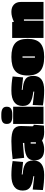

<svg xmlns="http://www.w3.org/2000/svg" viewBox="1100 -1785 695 2935"><g transform="rotate(-90 1447.5 -317.5)"><path d="M453 -472 439 -312 248 -333V-319Q305 -314 341.5 -305.5Q378 -297 407 -279Q462 -245 462 -154Q462 10 243 10Q127 10 10 -9L17 -165L222 -141V-155Q166 -163 130.5 -172Q95 -181 63 -198Q2 -232 2 -318Q2 -404 61.5 -447.5Q121 -491 235 -491Q349 -491 453 -472Z M989 -346 984 -174Q984 -150 1009 -150L995 6Q935 10 899 10Q809 10 769 -21H764Q704 10 632 10Q464 10 464 -136Q464 -227 534 -260Q571 -277 616 -284Q661 -291 730 -294V-315L502 -296L483 -472Q632 -491 756.5 -491Q881 -491 935 -458Q989 -425 989 -346ZM720 -196V-116H740V-196Z M1283 0H1021V-464H1283ZM1021 -556V-567Q1021 -645 1134 -645H1165Q1283 -645 1283 -567V-556Q1283 -477 1165 -477H1133Q1021 -477 1021 -556Z M1746 -472 1732 -312 1541 -333V-319Q1598 -314 1634.5 -305.5Q1671 -297 1700 -279Q1755 -245 1755 -154Q1755 10 1536 10Q1420 10 1303 -9L1310 -165L1515 -141V-155Q1459 -163 1423.5 -172Q1388 -181 1356 -198Q1295 -232 1295 -318Q1295 -404 1354.5 -447.5Q1414 -491 1528 -491Q1642 -491 1746 -472Z M1761 -241.5Q1761 -373 1829.5 -432Q1898 -491 2043 -491Q2188 -491 2254.5 -433Q2321 -375 2321 -242.5Q2321 -110 2256.5 -50Q2192 10 2044 10Q1896 10 1828.5 -50Q1761 -110 1761 -241.5ZM2053 -131V-321H2033V-131Z M2581 -452Q2661 -491 2733 -491Q2805 -491 2845 -452.5Q2885 -414 2885 -349V0H2618V-299H2598V0H2335V-479H2577Z"/></g></svg>

Font: Passion One Black
Style: Regular
Weight: 900
Designer: Alejandro Lo Celso
Foundry: Fontstage
Version: Version 1.002